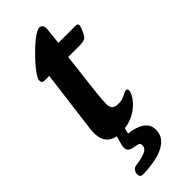

<svg xmlns="http://www.w3.org/2000/svg" viewBox="-263 -620 875 875"><g transform="rotate(-45 175.0 -182.0)"><path d="M136 16Q88 16 65.5 -12Q43 -40 51 -100L89 -398H59Q42 -398 42 -416Q42 -426 56 -446.5Q70 -467 91.5 -490.5Q113 -514 136.5 -536Q160 -558 180.5 -572Q201 -586 212 -586Q225 -586 230 -576.5Q235 -567 233 -552L225 -475H332Q347 -475 349 -470Q351 -465 348 -454Q335 -418 324.5 -408Q314 -398 286 -398H211L187 -191Q185 -172 183.5 -155Q182 -138 182 -124Q182 -104 191.5 -94.5Q201 -85 223 -85Q247 -85 264.5 -95Q282 -105 290 -105Q300 -105 300 -94Q300 -83 289 -64.5Q278 -46 257.5 -27.5Q237 -9 206 3.5Q175 16 136 16ZM121 -19Q123 -26 127 -30Q131 -34 137 -35L159 -40Q168 -42 172 -38Q176 -34 174 -25L147 83L134 41Q187 41 223.5 60.5Q260 80 260 119Q260 148 243.5 168Q227 188 200 199.5Q173 211 141 216Q109 221 78 222Q65 222 60 217Q55 212 55 205Q55 191 62.5 181Q70 171 83 170Q115 166 140.5 156.5Q166 147 166 125Q166 114 158.5 110.5Q151 107 125 103Q114 101 106 94Q98 87 98 73Q98 68 99.5 62.5Q101 57 102 51Z"/></g></svg>

Font: Alkatra Medium
Style: Regular
Weight: 500
Designer: Suman Bhandary
Version: Version 1.100;gftools[0.9.22]